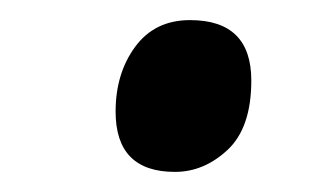

<svg xmlns="http://www.w3.org/2000/svg" viewBox="-20 -451 312 191"><path d="M154 -280Q183 -280 206.5 -302Q230 -324 230 -371Q230 -431 169 -431Q134 -431 114.5 -404.5Q95 -378 95 -340Q95 -280 154 -280Z"/></svg>

Font: Noto Serif SemiCondensed Semi
Style: Italic
Weight: 600
Width: 4
Italic angle: -12°
Designer: Monotype Design Team
Foundry: Monotype Imaging Inc.
Version: Version 1.901